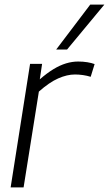

<svg xmlns="http://www.w3.org/2000/svg" viewBox="-20 -810 471 830"><path d="M162 -534 152 -467Q183 -494 211 -511Q239 -528 265.5 -536Q292 -544 318 -544Q339 -544 357.5 -541Q376 -538 389 -533L372 -478Q356 -483 338.5 -485.5Q321 -488 304 -488Q270 -488 231.5 -471Q193 -454 148 -414L82 0H26L110 -534ZM223 -596 370 -790H431L270 -596Z"/></svg>

Font: Georama ExtraCondensed Thin Light
Style: Italic
Weight: 300
Italic angle: -9°
Version: Version 1.001